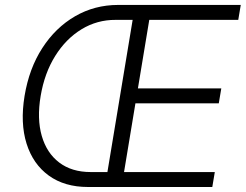

<svg xmlns="http://www.w3.org/2000/svg" viewBox="-20 -747 983 767"><path d="M331.3 0Q237.9 0 174.9 -45.6Q111.9 -91.3 86.1 -173.3Q60.4 -255.3 78.1 -363.6Q96.2 -473.4 149 -555Q201.7 -636.7 279.8 -682Q358 -727.3 452.1 -727.3H941.8L931.8 -667.6H576.3L530.9 -393.8H864L854 -334.2H521L475.5 -59.7H838.1L828.1 0ZM409.1 -59.7 509.9 -667.6H442.1Q367.9 -668 305.6 -630Q243.3 -592 200.5 -523.4Q157.7 -454.9 142.4 -363.6Q127.1 -272.7 146.8 -204.2Q166.5 -135.7 216.6 -97.7Q266.7 -59.7 342.3 -59.7Z"/></svg>

Font: Inter Light  BETA
Style: Italic
Weight: 300
Italic angle: 9.39999°
Designer: Rasmus Andersson
Foundry: rsms
Version: Version 3.011;git-f93a4a705